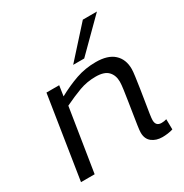

<svg xmlns="http://www.w3.org/2000/svg" viewBox="-182 -933 1040 1085"><g transform="rotate(-30 338.0 -390.0)"><path d="M125 -536H208L198 -469Q262 -504 322.5 -525Q383 -546 452 -546Q530 -546 569.5 -510Q609 -474 609 -411Q609 -395 604.5 -362.5Q600 -330 594 -290Q588 -250 581.5 -211Q575 -172 570.5 -142.5Q566 -113 566 -101Q566 -62 603 -62Q621 -62 636 -67L637 0Q622 5 603 7.5Q584 10 568 10Q527 10 500 -11Q473 -32 473 -73Q473 -87 477.5 -117Q482 -147 488 -185Q494 -223 500 -261.5Q506 -300 510.5 -332Q515 -364 515 -382Q515 -424 490.5 -449.5Q466 -475 410 -475Q353 -475 303 -456.5Q253 -438 195 -410L130 0H41ZM334 -596 509 -790H601L406 -596Z"/></g></svg>

Font: Georama Extended
Style: Italic
Weight: 400
Width: 7
Italic angle: -9°
Designer: Jean-Baptiste Levee
Foundry: Production Type
Version: Version 1.000